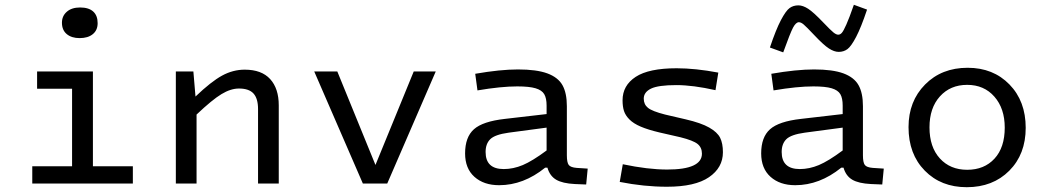

<svg xmlns="http://www.w3.org/2000/svg" viewBox="-20 -761 4336 796"><path d="M310.1 -603Q276.9 -603 256.8 -619.6Q236.8 -636.2 236.8 -667Q236.8 -694.8 257.1 -712.4Q277.3 -730 312 -730Q347.7 -730 366.2 -713.4Q384.8 -696.8 384.8 -665Q384.8 -635.7 364.7 -619.4Q344.7 -603 310.1 -603ZM113.8 -71.8H278.8V-393.1H133.8V-464.8H365.2V-71.8H530.8V0H113.8Z M781.7 -464.8 790.5 -360.8Q855.5 -422.9 900.6 -447.5Q945.8 -472.2 994.6 -472.2Q1064.5 -472.2 1100.1 -433.1Q1135.7 -394 1135.7 -324.2V0H1049.8V-309.1Q1049.8 -352.5 1031 -373.3Q1012.2 -394 970.7 -394Q936.5 -394 898.2 -370.8Q859.9 -347.7 794.9 -286.1V0H709V-464.8Z M1282.7 -464.8H1378.4L1536.6 -77.1L1695.3 -464.8H1786.6L1585.4 0H1484.4Z M2330.1 -117.2Q2330.1 -87.4 2337.9 -77.1Q2345.7 -66.9 2371.1 -64.9L2416.5 -62L2410.2 3.9L2363.3 2Q2312 -0.5 2285.6 -16.1Q2259.3 -31.7 2249.5 -65.9H2240.2Q2150.4 6.8 2049.3 6.8Q1985.8 6.8 1947 -27.8Q1908.2 -62.5 1908.2 -125Q1908.2 -192.4 1944.8 -225.1Q1981.4 -257.8 2073.2 -268.1L2246.1 -288.1V-323.2Q2246.1 -354 2236.3 -370.6Q2226.6 -387.2 2200.4 -395Q2174.3 -402.8 2124.5 -402.8Q2057.1 -402.8 1959.5 -386.2L1950.2 -455.1Q2053.7 -473.1 2127.4 -473.1Q2204.6 -473.1 2249 -456.8Q2293.5 -440.4 2311.8 -408Q2330.1 -375.5 2330.1 -320.8ZM2068.4 -60.1Q2107.9 -60.1 2147.5 -76.7Q2187 -93.3 2246.1 -137.2V-231.9L2088.4 -210.9Q2032.2 -203.1 2012.7 -184.1Q1993.2 -165 1993.2 -130.9Q1993.2 -60.1 2068.4 -60.1Z M2977.1 -129.9Q2977.1 -65.9 2919.4 -26.4Q2861.8 13.2 2745.1 13.2Q2649.9 13.2 2549.3 -6.8L2562 -80.1Q2666 -58.1 2746.1 -58.1Q2890.1 -58.1 2890.1 -124Q2890.1 -149.4 2872.1 -164.1Q2854 -178.7 2801.3 -191.9L2713.9 -211.9Q2666.5 -223.1 2636.2 -236.1Q2606 -249 2589.4 -265.9Q2572.8 -282.7 2566.9 -301Q2561 -319.3 2561 -345.2Q2561 -406.7 2615.5 -442.4Q2669.9 -478 2785.2 -478Q2862.8 -478 2958 -460L2946.3 -387.2Q2853 -408.2 2784.2 -408.2Q2709 -408.2 2679 -393.6Q2648.9 -378.9 2648.9 -352.1Q2648.9 -328.1 2666.3 -314Q2683.6 -299.8 2737.3 -286.1L2823.2 -266.1Q2886.2 -251.5 2920.2 -232.2Q2954.1 -212.9 2965.6 -189.7Q2977.1 -166.5 2977.1 -129.9Z M3355 -616.2Q3323.2 -649.9 3312 -659.4Q3300.8 -668.9 3292 -668.9Q3279.8 -668.9 3267.8 -646.5Q3255.9 -624 3227.1 -543.9L3171.9 -564Q3196.8 -638.2 3217.5 -677.5Q3238.3 -716.8 3253.7 -727.8Q3269 -738.8 3290 -738.8Q3308.6 -738.8 3330.6 -724.6Q3352.5 -710.4 3392.1 -668.9Q3423.8 -635.7 3435.3 -626.5Q3446.8 -617.2 3455.1 -617.2Q3463.4 -617.2 3470.2 -625Q3477.1 -632.8 3489 -659.7Q3501 -686.5 3520 -741.2L3574.7 -721.2Q3549.8 -647 3529.3 -607.9Q3508.8 -568.8 3493.4 -557.4Q3478 -545.9 3457 -545.9Q3438.5 -545.9 3416.5 -560.1Q3394.5 -574.2 3355 -616.2ZM3557.6 -117.2Q3557.6 -87.4 3565.4 -77.1Q3573.2 -66.9 3598.6 -64.9L3644 -62L3637.7 3.9L3590.8 2Q3539.6 -0.5 3513.2 -16.1Q3486.8 -31.7 3477.1 -65.9H3467.8Q3377.9 6.8 3276.9 6.8Q3213.4 6.8 3174.6 -27.8Q3135.7 -62.5 3135.7 -125Q3135.7 -192.4 3172.4 -225.1Q3209 -257.8 3300.8 -268.1L3473.6 -288.1V-323.2Q3473.6 -354 3463.9 -370.6Q3454.1 -387.2 3428 -395Q3401.9 -402.8 3352.1 -402.8Q3284.7 -402.8 3187 -386.2L3177.7 -455.1Q3281.2 -473.1 3355 -473.1Q3432.1 -473.1 3476.6 -456.8Q3521 -440.4 3539.3 -408Q3557.6 -375.5 3557.6 -320.8ZM3295.9 -60.1Q3335.4 -60.1 3375 -76.7Q3414.6 -93.3 3473.6 -137.2V-231.9L3315.9 -210.9Q3259.8 -203.1 3240.2 -184.1Q3220.7 -165 3220.7 -130.9Q3220.7 -60.1 3295.9 -60.1Z M3987.8 15.1Q3881.3 15.1 3814 -53.5Q3746.6 -122.1 3746.6 -233.9Q3746.6 -341.3 3815.2 -410.6Q3883.8 -480 3991.7 -480Q4097.7 -480 4165 -410.9Q4232.4 -341.8 4232.4 -231Q4232.4 -121.6 4164.3 -53.2Q4096.2 15.1 3987.8 15.1ZM3989.7 -57.1Q4060.5 -57.1 4103 -103.3Q4145.5 -149.4 4145.5 -231.9Q4145.5 -311.5 4102.5 -360.4Q4059.6 -409.2 3989.7 -409.2Q3919.9 -409.2 3876.7 -361.3Q3833.5 -313.5 3833.5 -232.9Q3833.5 -151.4 3876.5 -104.2Q3919.4 -57.1 3989.7 -57.1Z"/></svg>

Font: IntelOne Mono
Style: Regular
Weight: 400
Designer: Fred Shallcrass
Foundry: Frere-Jones Type LLC
Version: Version 1.200;hotconv 1.1.0;makeotfexe 2.6.0;FJTRelease1.2